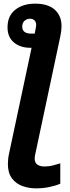

<svg xmlns="http://www.w3.org/2000/svg" viewBox="-20 -785 379 1045"><path d="M175.8 240.2Q137.7 240.2 102.5 227.8Q67.4 215.3 45.2 186Q22.9 156.7 22.9 106.9Q22.9 96.2 24.4 81.3Q25.9 66.4 28.8 53.2L151.9 -524.9H145Q90.3 -524.9 55.7 -554Q21 -583 21 -636.2Q21 -698.7 63 -731.9Q105 -765.1 170.9 -765.1Q242.2 -765.1 278.6 -731.7Q314.9 -698.2 314.9 -643.1Q314.9 -616.7 308.1 -585.9L170.9 59.1Q169.4 65.4 169.2 70.1Q168.9 74.7 168.9 79.1Q168.9 100.6 183.1 110.8Q197.3 121.1 222.2 121.1Q246.1 121.1 267.3 115.7Q288.6 110.4 308.1 104V214.8Q284.2 225.6 248.8 232.9Q213.4 240.2 175.8 240.2ZM149.9 -602.1H168.9L174.8 -632.8Q175.8 -637.7 176.3 -642.1Q176.8 -646.5 176.8 -649.9Q176.8 -665.5 167.5 -674.3Q158.2 -683.1 143.1 -683.1Q126.5 -683.1 113.8 -672.1Q101.1 -661.1 101.1 -640.1Q101.1 -602.1 149.9 -602.1Z"/></svg>

Font: Open Sans
Style: Bold Italic
Weight: 700
Italic angle: -12°
Designer: Monotype Design Team
Foundry: Monotype Imaging Inc.
Version: Version 3.003; ttfautohint (v1.8.4)